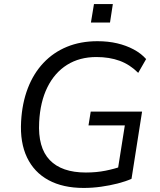

<svg xmlns="http://www.w3.org/2000/svg" viewBox="-20 -917 789 946"><path d="M392 9Q290 9 219 -29.5Q148 -68 113 -141.5Q78 -215 84 -319Q89 -409 117 -482Q145 -555 194 -607Q243 -659 310 -686.5Q377 -714 460 -714Q513 -714 557.5 -703.5Q602 -693 638.5 -673.5Q675 -654 700 -626L661 -558Q620 -599 569.5 -617.5Q519 -636 455 -636Q372 -636 310.5 -597.5Q249 -559 213.5 -487Q178 -415 173 -316Q166 -190 225 -128.5Q284 -67 403 -67Q455 -67 500 -76Q545 -85 584 -99L556 -53L595 -299H416L427 -367H680L628 -36Q599 -23 560 -13Q521 -3 478 3Q435 9 392 9ZM428 -806 443 -897H536L522 -806Z"/></svg>

Font: Nunito Sans 10pt
Style: Italic
Weight: 400
Italic angle: -9°
Designer: Vernon Adams
Foundry: Vernon Adams
Version: Version 3.101;gftools[0.9.27]